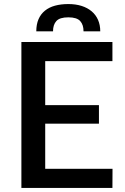

<svg xmlns="http://www.w3.org/2000/svg" viewBox="-20 -927 616 947"><path d="M534.5 -720H85.5V0H534.5L535 -94.5H203V-317H468V-408.5H203V-625.5H534.5ZM317 -907C292.7 -907 270.8 -904.3 251.2 -899C231.8 -893.7 215.2 -885.4 201.5 -874.2C187.8 -863.1 177.3 -849.1 170 -832.2C162.7 -815.4 159 -795.5 159 -772.5H241.5C241.5 -794.2 247 -811.1 258 -823.2C269 -835.4 288.7 -841.5 317 -841.5C345 -841.5 364.5 -835.4 375.5 -823.2C386.5 -811.1 392 -794.2 392 -772.5H474.5C474.5 -793.5 470.8 -812.3 463.5 -829C456.2 -845.7 445.7 -859.8 432 -871.2C418.3 -882.8 401.8 -891.6 382.5 -897.8C363.2 -903.9 341.3 -907 317 -907Z"/></svg>

Font: Lato Semibold
Style: Regular
Weight: 600
Designer: Lukasz Dziedzic
Foundry: tyPoland Lukasz Dziedzic
Version: Version 2.006; 2014-01-15